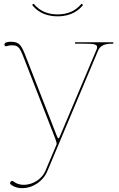

<svg xmlns="http://www.w3.org/2000/svg" viewBox="-20 -740 620 1000"><path d="M280 -665C229.5 -665 187.5 -681.5 155.5 -720.5L147 -714.5C167 -689.5 204.5 -655 280 -655C353.5 -655 392 -688 413 -714.5L404.5 -720.5C374.5 -683.5 332.5 -665 280 -665ZM371 -520V-512.5H411C464.5 -512.5 486 -510.5 486 -494.5C486 -490 484.5 -485 481.5 -478.5L294 -35C289.5 -24.5 288 -20 284.5 -20C281 -20 279.5 -24 275 -34.5L113.5 -448C91.5 -504.5 81 -522.5 37 -522.5C27.5 -522.5 3 -521.5 3 -508.5C3 -502 6.5 -499 12.5 -499C13.5 -499 15 -499.5 16 -500C25 -503 32.5 -504 39.5 -504C72 -504 81 -497.5 101.5 -445L267.5 -19C270.5 -11.5 275 2 275 9C275 10.5 275 11.5 274.5 12.5L216 151C201 187 157 222.5 103.5 222.5C85 222.5 66.5 218 50 205C48 203.5 45 202.5 43 202.5C38 202.5 32.5 208 32.5 213.5C32.5 216.5 34 219.5 37 221.5C55 235.5 75.5 240 95 240C157 240 207 197.5 225 155L490.5 -475.5C501.5 -502 523 -512.5 564.5 -512.5H570V-520Z"/></svg>

Font: Znikomit
Style: Regular
Weight: 100
Designer: gluk
Foundry: gluk
Version: Version 0.55